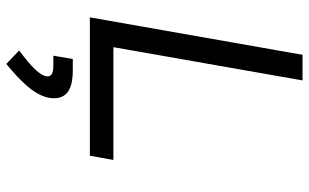

<svg xmlns="http://www.w3.org/2000/svg" viewBox="-210 -523 1006 626"><g transform="rotate(90 293.0 -210.0)"><path d="M36.6 0H487.8L501.5 -76.7H133.8L242.2 -693.4H158.7ZM188.5 272.5C248 223.1 300.3 172.4 300.3 117.2C300.3 74.7 270.5 55.7 209 55.7H172.4L161.6 119.1H194.8C218.3 119.1 229 125 229 137.7C229 161.1 196.3 192.4 144.5 230.5Z"/></g></svg>

Font: Cascadia Mono SemiLight
Style: Italic
Weight: 350
Italic angle: -10°
Monospace: yes
Designer: Aaron Bell
Foundry: Saja Typeworks
Version: Version 2404.023